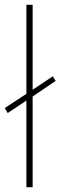

<svg xmlns="http://www.w3.org/2000/svg" viewBox="-29 -780 252 800"><path d="M81 0H107V-378L203 -443L191 -462L107 -406V-760H81V-389L-9 -330L3 -309L81 -361Z"/></svg>

Font: Noto Sans Gujarati UI Condensed Thin
Style: Regular
Weight: 100
Width: 3
Designer: Jelle Bosma - Monotype Design Team, Universal Thirst
Foundry: Monotype Imaging Inc.
Version: Version 2.106